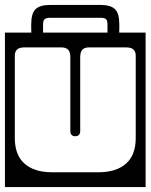

<svg xmlns="http://www.w3.org/2000/svg" viewBox="-40 -738 610 778"><path d="M443.5 -639Q443.5 -629.5 443.5 -621.2Q443.5 -613 443 -606H550V20H-20V-606H87Q86.5 -613 86.5 -621.2Q86.5 -629.5 86.5 -639Q86.5 -684 104.2 -701Q122 -718 162.5 -718H367.5Q408 -718 425.8 -701Q443.5 -684 443.5 -639ZM134.5 -639V-606H395.5V-639Q395.5 -655 389.5 -660.5Q383.5 -666 367.5 -666H163.5Q148 -666 141.2 -660.5Q134.5 -655 134.5 -639ZM61 -546Q37 -546 28.5 -536.8Q20 -527.5 20 -513V-179Q20 -109.5 59.5 -74.8Q99 -40 171 -40H359Q431 -40 470.5 -74.8Q510 -109.5 510 -179V-513Q510 -527.5 501.5 -536.8Q493 -546 469 -546H322Q302.5 -546 293.8 -536.8Q285 -527.5 285 -505V-208Q285 -186 265 -186Q245 -186 245 -208V-505Q245 -527.5 236 -536.8Q227 -546 208 -546Z"/></svg>

Font: Honk Rounded
Style: Regular
Weight: 400
Designer: Noopur Datye & Yesha Goshar
Foundry: Ek Type
Version: Version 1.000